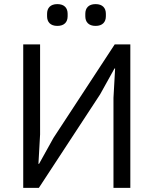

<svg xmlns="http://www.w3.org/2000/svg" viewBox="-20 -914 747 934"><path d="M259 -788C293 -788 309 -807 309 -835V-847C309 -875 293 -894 259 -894C225 -894 209 -875 209 -847V-835C209 -807 225 -788 259 -788ZM445 -788C479 -788 495 -807 495 -835V-847C495 -875 479 -894 445 -894C411 -894 395 -875 395 -847V-835C395 -807 411 -788 445 -788ZM93 -698V0H169L467 -455L537 -581H540L532 -438V0H614V-698H538L240 -243L170 -117H167L175 -260V-698Z"/></svg>

Font: Braiins Sans
Style: Regular
Weight: 400
Designer: Mike Abbink, Paul van der Laan, Pieter van Rosmalen, Jiri Chlebus, Lubos Buracinsky
Foundry: Bold Monday, Sudetype
Version: Version 1.000;hotconv 1.0.109;makeotfexe 2.5.65596